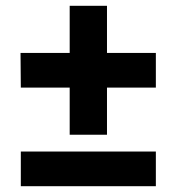

<svg xmlns="http://www.w3.org/2000/svg" viewBox="-20 -676 611 664"><path d="M350 -656V-493H519V-373H350V-210H221V-373H52L51 -493H221V-656ZM519 -32H52V-152H519Z"/></svg>

Font: Bitter Pro ExtraBold
Style: Regular
Weight: 800
Designer: Sol Matas, and Bitter project Authors
Foundry: Sol Matas
Version: Version 1.010